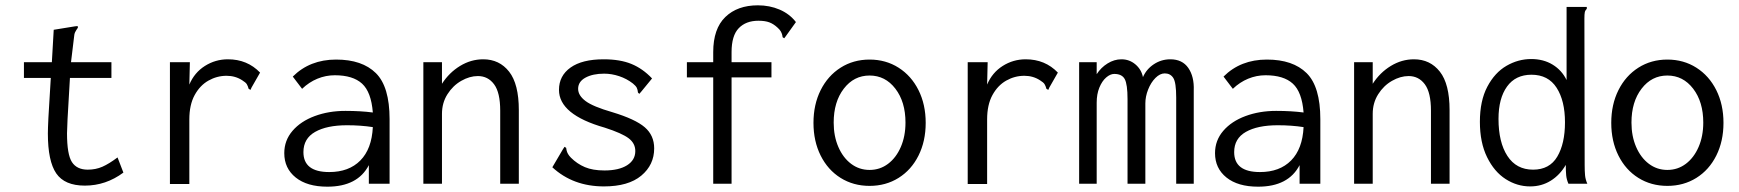

<svg xmlns="http://www.w3.org/2000/svg" viewBox="-20 -691 6540 722"><path d="M444 -42Q378 7 299 7Q223 7 191.5 -39Q160 -85 160 -189Q160 -206 162 -248L171 -398H70V-457H175L182 -579L262 -592L272 -593L273 -587Q266 -577 262.5 -570Q259 -563 258 -548L247 -457H399V-398H243L234 -243Q232 -203 232 -190Q232 -110 250.5 -81.5Q269 -53 310 -53Q340 -53 365 -64Q390 -75 422 -99Z M958 -418 926 -362 922 -353 915 -357Q912 -368 908 -374.5Q904 -381 891 -389Q865 -406 832 -406Q796 -406 764 -388Q732 -370 712 -333.5Q692 -297 692 -242V1H619V-457H694L692 -373Q711 -418 750.5 -443Q790 -468 837 -468Q910 -468 958 -418Z M1445 -243V0H1367V-70Q1325 11 1211 11Q1135 11 1092 -23.5Q1049 -58 1049 -115Q1049 -163 1080 -199Q1111 -235 1163.5 -254.5Q1216 -274 1279 -274Q1336 -274 1382 -268Q1376 -345 1341.5 -376.5Q1307 -408 1239 -408Q1205 -408 1173.5 -395Q1142 -382 1116 -357L1081 -403Q1145 -467 1244 -467Q1342 -467 1393.5 -416Q1445 -365 1445 -243ZM1382 -213Q1337 -220 1285 -220Q1209 -220 1165 -195Q1121 -170 1121 -119Q1121 -44 1218 -44Q1292 -44 1335 -87.5Q1378 -131 1382 -213Z M1572 -457H1642V-376Q1669 -418 1710 -443Q1751 -468 1797 -468Q1858 -468 1894.5 -421.5Q1931 -375 1931 -277V0H1861V-275Q1861 -343 1838 -374Q1815 -405 1777 -405Q1746 -405 1714.5 -387Q1683 -369 1662.5 -336.5Q1642 -304 1642 -263V0H1572Z M2057 -62 2097 -130 2103 -139 2109 -135Q2109 -133 2110.5 -126Q2112 -119 2116 -112Q2120 -105 2127 -98Q2150 -75 2179.5 -62.5Q2209 -50 2253 -50Q2307 -50 2338 -69.5Q2369 -89 2369 -123Q2369 -152 2344 -171Q2319 -190 2254 -211Q2082 -260 2082 -353Q2082 -406 2125.5 -437Q2169 -468 2250 -468Q2312 -468 2354.5 -450.5Q2397 -433 2432 -396L2391 -346L2384 -338L2379 -343Q2378 -354 2374.5 -361Q2371 -368 2360 -377Q2337 -395 2308.5 -404.5Q2280 -414 2252 -414Q2209 -414 2181.5 -399Q2154 -384 2154 -357Q2154 -332 2182 -311Q2210 -290 2283 -269Q2369 -243 2404.5 -212.5Q2440 -182 2440 -133Q2440 -71 2391.5 -30.5Q2343 10 2251 10Q2135 10 2057 -62Z M2662 -400H2563V-457H2662V-495Q2662 -583 2707.5 -627Q2753 -671 2830 -671Q2874 -671 2911.5 -655Q2949 -639 2973 -608L2935 -555L2929 -547L2923 -551Q2923 -553 2921.5 -559.5Q2920 -566 2916 -573Q2912 -580 2904 -587Q2889 -601 2873 -607Q2857 -613 2832 -613Q2785 -613 2758 -585Q2731 -557 2731 -495V-457H2881V-400H2731V0H2662Z M3039 -229Q3039 -298 3066 -352Q3093 -406 3141 -436.5Q3189 -467 3250 -467Q3311 -467 3359 -436.5Q3407 -406 3434 -352Q3461 -298 3461 -229Q3461 -160 3434 -106Q3407 -52 3359 -22Q3311 8 3250 8Q3189 8 3141 -22Q3093 -52 3066 -106Q3039 -160 3039 -229ZM3385 -230Q3385 -308 3347 -357.5Q3309 -407 3250 -407Q3191 -407 3153 -357.5Q3115 -308 3115 -230Q3115 -179 3132.5 -138.5Q3150 -98 3180.5 -75Q3211 -52 3250 -52Q3289 -52 3319.5 -75Q3350 -98 3367.5 -138.5Q3385 -179 3385 -230Z M3958 -418 3926 -362 3922 -353 3915 -357Q3912 -368 3908 -374.5Q3904 -381 3891 -389Q3865 -406 3832 -406Q3796 -406 3764 -388Q3732 -370 3712 -333.5Q3692 -297 3692 -242V1H3619V-457H3694L3692 -373Q3711 -418 3750.5 -443Q3790 -468 3837 -468Q3910 -468 3958 -418Z M4038 -457H4104V-412Q4120 -437 4145 -452.5Q4170 -468 4197 -468Q4227 -468 4249.5 -449Q4272 -430 4278 -401Q4291 -431 4319 -449.5Q4347 -468 4381 -468Q4426 -468 4448.5 -435.5Q4471 -403 4469 -351V0H4403V-324Q4403 -381 4392 -398Q4381 -415 4360 -415Q4342 -415 4325 -398Q4308 -381 4297.5 -354.5Q4287 -328 4287 -302V0H4220V-318Q4220 -374 4209.5 -393.5Q4199 -413 4170 -413Q4155 -413 4139.5 -399.5Q4124 -386 4114 -361.5Q4104 -337 4104 -305V0H4038Z M4945 -243V0H4867V-70Q4825 11 4711 11Q4635 11 4592 -23.5Q4549 -58 4549 -115Q4549 -163 4580 -199Q4611 -235 4663.5 -254.5Q4716 -274 4779 -274Q4836 -274 4882 -268Q4876 -345 4841.5 -376.5Q4807 -408 4739 -408Q4705 -408 4673.5 -395Q4642 -382 4616 -357L4581 -403Q4645 -467 4744 -467Q4842 -467 4893.5 -416Q4945 -365 4945 -243ZM4882 -213Q4837 -220 4785 -220Q4709 -220 4665 -195Q4621 -170 4621 -119Q4621 -44 4718 -44Q4792 -44 4835 -87.5Q4878 -131 4882 -213Z M5072 -457H5142V-376Q5169 -418 5210 -443Q5251 -468 5297 -468Q5358 -468 5394.5 -421.5Q5431 -375 5431 -277V0H5361V-275Q5361 -343 5338 -374Q5315 -405 5277 -405Q5246 -405 5214.5 -387Q5183 -369 5162.5 -336.5Q5142 -304 5142 -263V0H5072Z M5545 -233Q5545 -312 5573 -365Q5601 -418 5645 -443.5Q5689 -469 5738 -469Q5784 -469 5818.5 -448Q5853 -427 5871 -390V-665H5947V-658Q5941 -652 5939.5 -645Q5938 -638 5938 -621L5939 -71Q5939 -47 5940.5 -31.5Q5942 -16 5949 0H5878Q5871 -16 5869.5 -31.5Q5868 -47 5868 -71Q5846 -33 5811.5 -11.5Q5777 10 5734 10Q5685 10 5642 -17.5Q5599 -45 5572 -100Q5545 -155 5545 -233ZM5865 -231Q5865 -312 5833.5 -361Q5802 -410 5739 -410Q5679 -410 5647 -365.5Q5615 -321 5615 -244Q5615 -156 5648.5 -104.5Q5682 -53 5745 -53Q5807 -53 5836 -102Q5865 -151 5865 -231Z M6039 -229Q6039 -298 6066 -352Q6093 -406 6141 -436.5Q6189 -467 6250 -467Q6311 -467 6359 -436.5Q6407 -406 6434 -352Q6461 -298 6461 -229Q6461 -160 6434 -106Q6407 -52 6359 -22Q6311 8 6250 8Q6189 8 6141 -22Q6093 -52 6066 -106Q6039 -160 6039 -229ZM6385 -230Q6385 -308 6347 -357.5Q6309 -407 6250 -407Q6191 -407 6153 -357.5Q6115 -308 6115 -230Q6115 -179 6132.5 -138.5Q6150 -98 6180.5 -75Q6211 -52 6250 -52Q6289 -52 6319.5 -75Q6350 -98 6367.5 -138.5Q6385 -179 6385 -230Z"/></svg>

Font: Vazir Code
Style: Code
Weight: 400
Foundry: DejaVu fonts team - Redesigned by Saber Rastikerdar
Version: Version 1.1.2